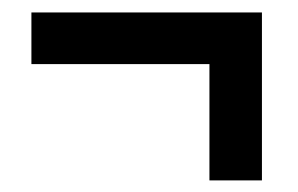

<svg xmlns="http://www.w3.org/2000/svg" viewBox="-20 -416 490 316"><path d="M411.1 -395.5V-119.1H324.7V-310.5H31.7V-395.5Z"/></svg>

Font: Open Sans Condensed SemiBold
Style: Regular
Weight: 600
Width: 3
Designer: Monotype Design Team
Foundry: Monotype Imaging Inc.
Version: Version 3.000; ttfautohint (v1.8.4)